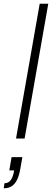

<svg xmlns="http://www.w3.org/2000/svg" viewBox="-64 -743 279 1030"><path d="M22 0 149 -723H195L68 0ZM-44 267 -40 240Q-19 240 -6.5 223.5Q6 207 12 171H-14L-2 100H56L45 162Q39 198 27.5 221.5Q16 245 -1.5 256Q-19 267 -44 267Z"/></svg>

Font: Archivo SemiCondensed Thin
Style: Italic
Weight: 250
Width: 4
Italic angle: -10°
Designer: Hector Gatti
Foundry: Omnibus-Type
Version: Version 2.001